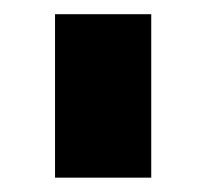

<svg xmlns="http://www.w3.org/2000/svg" viewBox="-20 -746 290 269"><path d="M57.1 -497.1V-726.1H191.9V-497.1Z"/></svg>

Font: Rawline ExtraBold
Style: Regular
Weight: 800
Designer: Matt McInerney, Pablo Impallari, Rodrigo Fuenzalida
Foundry: Matt McInerney, Pablo Impallari, Rodrigo Fuenzalida
Version: Version 4.020;PS 004.020;hotconv 1.0.88;makeotf.lib2.5.64775